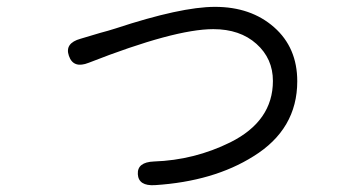

<svg xmlns="http://www.w3.org/2000/svg" viewBox="-20 -522 1040 560"><path d="M432 18Q384 21 382 -14Q380 -49 429 -51Q547 -55 652 -107Q776 -169 776 -286Q776 -351 728 -394Q680 -437 602 -437Q489 -437 239 -339Q194 -321 181 -359Q168 -396 215 -409L272 -426Q295 -432 317 -439Q508 -502 607 -502Q712 -502 779.5 -442.5Q847 -383 847 -285Q847 -145 719 -66Q603 7 432 18Z"/></svg>

Font: Resource Han Rounded KR Normal
Style: Regular
Weight: 350
Designer: Cyano Hao (round all glyphs); Ryoko NISHIZUKA 西塚涼子 (kana, bopomofo & ideographs); Paul D. Hunt (Latin, Greek & Cyrillic)
Foundry: Cyano Hao
Version: 0.990